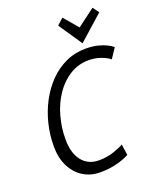

<svg xmlns="http://www.w3.org/2000/svg" viewBox="-169 -1030 941 1146"><g transform="rotate(-20 301.5 -457.5)"><path d="M267 15Q206 15 159 -14.5Q112 -44 85 -98Q58 -152 58 -225Q58 -297 75 -367Q92 -437 125 -499Q158 -561 204 -608Q250 -655 308.5 -682Q367 -709 435 -709Q478 -709 510.5 -701Q543 -693 566 -681.5Q589 -670 603 -658L561 -595Q542 -612 505 -625Q468 -638 430 -638Q363 -638 309 -604.5Q255 -571 216.5 -514.5Q178 -458 158 -386.5Q138 -315 138 -240Q138 -153 177 -104Q216 -55 284 -55Q337 -55 381 -70.5Q425 -86 443 -97L453 -28Q446 -23 420.5 -12.5Q395 -2 355.5 6.5Q316 15 267 15ZM430 -745 329 -894 369 -930 446 -840 558 -924 587 -885Z"/></g></svg>

Font: Ubuntu Sans Mono
Style: Italic
Weight: 400
Italic angle: -13.5°
Monospace: yes
Designer: Dalton Maag Ltd
Foundry: Dalton Maag Ltd
Version: Version 1.006